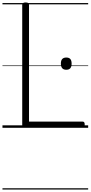

<svg xmlns="http://www.w3.org/2000/svg" viewBox="-20 -1035 734 1555"><path d="M187 0Q160 0 160 -23V-996Q160 -1006 167 -1010.5Q174 -1015 187 -1015Q202 -1015 208.5 -1010.5Q215 -1006 215 -996V-50H650Q658 -50 662 -44.5Q666 -39 666 -25Q666 -11 662 -5.5Q658 0 650 0ZM517 -470Q495 -470 484 -482.5Q473 -495 473 -520Q473 -545 484 -557Q495 -569 517 -569Q539 -569 549.5 -557Q560 -545 560 -520Q560 -495 549.5 -482.5Q539 -470 517 -470ZM0 490H694V500H0ZM0 -20H694V0H0ZM0 -505H694V-500H0ZM0 -1010H694V-1000H0Z"/></svg>

Font: Playwrite NG Modern Guides
Style: Regular
Weight: 400
Designer: Veronika Burian, José Scaglione
Foundry: TypeTogether
Version: Version 1.003